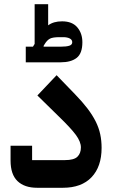

<svg xmlns="http://www.w3.org/2000/svg" viewBox="-20 -889 538 909"><path d="M156 0Q96 0 63 -31.5Q30 -63 30 -129V-199H132V-131H288Q330 -131 346.5 -147Q363 -163 363 -191Q363 -218 339 -250.5Q315 -283 258 -338L157 -437L248 -533L335 -443Q370 -407 394 -375.5Q418 -344 433 -314Q448 -284 454.5 -253.5Q461 -223 461 -189Q461 -100 413.5 -50Q366 0 278 0ZM102 -668H136L144 -681V-869H208V-769Q233 -788 274 -788Q322 -788 346 -759.5Q370 -731 370 -689Q370 -636 343 -615Q316 -594 267 -594H102ZM186 -671 187 -668H267Q294 -668 308 -672.5Q322 -677 322 -689Q322 -701 310 -707Q298 -713 280 -713H261Q230 -713 216.5 -706Q203 -699 192 -681Z"/></svg>

Font: IBM Plex Arabic SemiBold
Style: Regular
Weight: 600
Designer: Mike Abbink, Paul van der Laan, Pieter van Rosmalen, Wael Morcos, Khajak Apelian
Foundry: Bold Monday
Version: Version 1.0